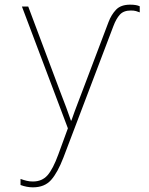

<svg xmlns="http://www.w3.org/2000/svg" viewBox="-20 -556 640 823"><path d="M121 247Q95 247 68 237V211Q82 216 94.5 219Q107 222 121 222Q160 222 183.5 195.5Q207 169 230 106L271 -6L74 -528H101L238 -163Q255 -120 264 -95Q273 -70 284 -39H286Q293 -60 299.5 -77Q306 -94 314 -115.5Q322 -137 334 -168L445 -461Q457 -493 477.5 -514.5Q498 -536 538 -536Q565 -536 579 -529V-503Q572 -506 563 -508.5Q554 -511 541 -511Q510 -511 494 -493.5Q478 -476 466 -444L252 119Q227 184 199 215.5Q171 247 121 247Z"/></svg>

Font: Noto Sans Mono Thin
Style: Regular
Weight: 100
Designer: Monotype Design Team
Foundry: Monotype Imaging Inc.
Version: Version 2.014